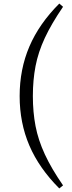

<svg xmlns="http://www.w3.org/2000/svg" viewBox="-20 -840 401 1075"><path d="M164 -302Q164 -212 179 -134Q194 -56 231 24Q268 104 333 198L312 215Q199 102 144.5 -25Q90 -152 90 -302Q90 -452 144.5 -579.5Q199 -707 312 -820L333 -802Q268 -707 231 -627.5Q194 -548 179 -470Q164 -392 164 -302Z"/></svg>

Font: Shippori Mincho TTF
Style: Regular
Weight: 400
Version: Version 2.100